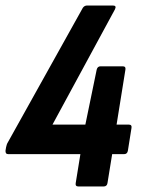

<svg xmlns="http://www.w3.org/2000/svg" viewBox="-21 -675 511 695"><path d="M263 0Q251 0 253 -12L270 -117H9Q-2 -117 -1 -130L1 -142Q2 -147 3.5 -151.5Q5 -156 7 -159L279 -647Q285 -655 294 -655H388Q402 -655 395 -641L169 -224H288L329 -423Q332 -435 343 -435H423Q435 -435 433 -423L401 -224H445Q457 -224 455 -212L442 -130Q440 -117 428 -117H385L368 -12Q366 0 354 0Z"/></svg>

Font: Sofia Sans Condensed ExtraBold
Style: Italic
Weight: 800
Italic angle: -9°
Version: Version 4.100